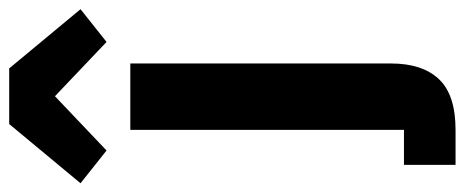

<svg xmlns="http://www.w3.org/2000/svg" viewBox="-374 -512 1035 428"><g transform="rotate(-90 144.0 -297.5)"><path d="M-9 85H69V-525H217V56Q217 126 182 163Q147 200 69 200H-9ZM206 -795 338 -636 265 -578 144 -693 23 -578 -50 -636 82 -795Z"/></g></svg>

Font: IBM Plex Sans Hebrew
Style: Bold
Weight: 700
Designer: Mike Abbink, Paul van der Laan, Pieter van Rosmalen, Yanek Iontef
Foundry: Bold Monday
Version: Version 1.2